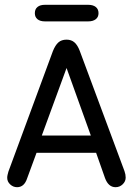

<svg xmlns="http://www.w3.org/2000/svg" viewBox="-20 -770 554 799"><path d="M380 -134 417 -29Q431 9 461 9Q478 9 490.5 -3Q503 -15 503 -31Q503 -44 498 -58L312 -558Q303 -582 290 -593.5Q277 -605 257 -605Q236 -605 223 -593.5Q210 -582 200 -557L15 -56Q13 -49 11.5 -42.5Q10 -36 10 -30Q10 -14 22.5 -2.5Q35 9 51 9Q81 9 93 -28L132 -134ZM358 -206H154L257 -487ZM167 -750Q147 -750 136 -741Q125 -732 125 -715Q125 -699 136 -690Q147 -681 167 -681H347Q367 -681 378.5 -690Q390 -699 390 -715Q390 -732 378.5 -741Q367 -750 347 -750Z"/></svg>

Font: Beiruti Medium
Style: Regular
Weight: 500
Designer: Arlette Boutros
Foundry: Boutros
Version: Version 1.41